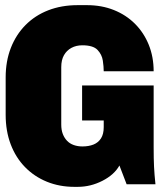

<svg xmlns="http://www.w3.org/2000/svg" viewBox="-20 -716 640 746"><path d="M269 10Q211 10 162 -10Q113 -30 77 -67Q41 -104 21.5 -155.5Q2 -207 2 -270V-415Q2 -478 22 -529.5Q42 -581 79 -618.5Q116 -656 167.5 -676Q219 -696 282 -696H318Q375 -696 422.5 -677Q470 -658 504.5 -623.5Q539 -589 558 -542Q577 -495 577 -439H383Q383 -457 379.5 -480.5Q376 -504 359 -522Q342 -540 300 -540Q276 -540 257.5 -530Q239 -520 228.5 -501.5Q218 -483 218 -455V-232Q218 -211 224 -195.5Q230 -180 240.5 -169Q251 -158 266.5 -152.5Q282 -147 300 -147Q325 -147 343.5 -154.5Q362 -162 372.5 -178.5Q383 -195 383 -222V-248H299V-384H577V-144Q577 -98 578.5 -68Q580 -38 584 0H472L444 -73Q424 -37 378 -13.5Q332 10 282 10Z"/></svg>

Font: Chivo Mono Black
Style: Regular
Weight: 900
Designer: Hector Gatti
Foundry: Omnibus-Type
Version: Version 1.008